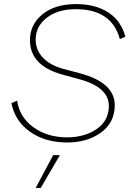

<svg xmlns="http://www.w3.org/2000/svg" viewBox="-20 -691 644 942"><path d="M306 8Q199 7 126 -45.5Q53 -98 36 -185L64 -197Q76 -116 143.5 -67Q211 -18 307 -17Q395 -17 454.5 -58Q514 -99 514 -171Q514 -264 367 -303L283 -326Q127 -370 127 -494Q127 -571 188.5 -621Q250 -671 354 -671Q447 -671 510.5 -630.5Q574 -590 595 -511L568 -499Q528 -646 352 -646Q263 -646 209 -603.5Q155 -561 155 -497Q155 -446 190 -408.5Q225 -371 291 -353L374 -331Q543 -285 543 -175Q543 -89 474.5 -40Q406 9 306 8ZM274 70 180 231H155L241 70Z"/></svg>

Font: Elaine Sans ExtraLight
Style: Italic
Weight: 275
Italic angle: -13°
Designer: Wei Huang
Foundry: Wei Huang
Version: Version 2.001;December 24, 2019;FontCreator 12.0.0.2547 64-b